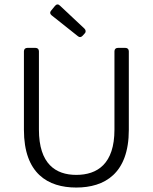

<svg xmlns="http://www.w3.org/2000/svg" viewBox="-20 -843 695 874"><path d="M214.8 -773.4 334 -678.7C341.8 -671.9 348.6 -672.9 355.5 -679.7L365.2 -690.4C372.1 -697.3 371.1 -706.1 364.3 -712.9L252.9 -817.4C245.1 -825.2 237.3 -824.2 230.5 -816.4L212.9 -794.9C206.1 -787.1 207 -780.3 214.8 -773.4ZM88.9 -252C88.9 -52.7 198.2 10.7 327.1 10.7C456.1 10.7 566.4 -52.7 566.4 -252V-609.4C566.4 -619.1 560.5 -625 550.8 -625H516.6C506.8 -625 501 -619.1 501 -609.4V-252.9C501 -96.7 422.9 -46.9 327.1 -46.9C233.4 -46.9 157.2 -96.7 157.2 -252.9V-609.4C157.2 -619.1 151.4 -625 141.6 -625H104.5C94.7 -625 88.9 -619.1 88.9 -609.4Z"/></svg>

Font: Ed Sans Neue Light
Style: Regular
Weight: 300
Designer: Stephen Hutchings
Version: Version 1.004;PS 001.004;hotconv 1.0.88;makeotf.lib2.5.64775